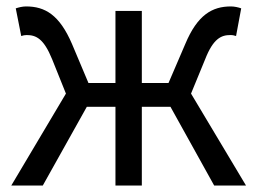

<svg xmlns="http://www.w3.org/2000/svg" viewBox="-20 -577 800 597"><path d="M574 -286 618 -393C643 -457 668 -468 696 -468C704 -468 707 -467 714 -465L730 -551C722 -554 709 -557 698 -557C640 -557 594 -531 556 -440L504 -319H421V-543H339V-319H255L204 -440C165 -531 120 -557 61 -557C50 -557 38 -554 29 -551L46 -465C53 -467 56 -468 63 -468C92 -468 116 -457 142 -393L185 -286L15 0H113L250 -245H339V0H421V-245H510L646 0H745Z"/></svg>

Font: Noto Sans CJK JP Regular
Style: Regular
Weight: 400
Designer: Ryoko NISHIZUKA (kana & ideographs); Paul D. Hunt (Latin, Greek & Cyrillic); Wenlong ZHANG (bopomofo); Sandoll Communica
Foundry: Adobe Systems Incorporated
Version: Version 1.001;PS 1.001;hotconv 1.0.78;makeotf.lib2.5.61930